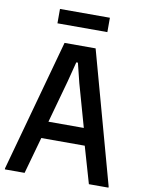

<svg xmlns="http://www.w3.org/2000/svg" viewBox="-99 -986 780 1053"><g transform="rotate(10 291.5 -459.5)"><path d="M3 -6 205 -740H378L580 -6V0H471L412 -204H170L113 0H3ZM390 -299 323 -537 296 -646H287L259 -537L193 -299ZM148 -919H426V-839H148Z"/></g></svg>

Font: Encode Sans Compressed
Style: SemiBold
Weight: 600
Designer: Pablo Impallari, Andres Torresi
Foundry: Pablo Impallari, Andres Torresi
Version: Version 1.000; ttfautohint (v1.00) -l 8 -r 50 -G 200 -x 14 -